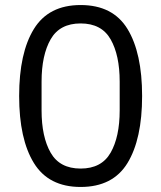

<svg xmlns="http://www.w3.org/2000/svg" viewBox="-20 -730 640 762"><path d="M300 12Q173 12 114.5 -83Q56 -178 56 -349Q56 -520 114.5 -615Q173 -710 300 -710Q428 -710 486 -615Q544 -520 544 -349Q544 -178 486 -83Q428 12 300 12ZM300 -61Q383 -61 419 -124Q455 -187 455 -292V-406Q455 -511 419 -574Q383 -637 300 -637Q217 -637 181 -574Q145 -511 145 -406V-292Q145 -187 181 -124Q217 -61 300 -61Z"/></svg>

Font: Lilex
Style: Regular
Weight: 400
Monospace: yes
Designer: Mike Abbink, Paul van der Laan, Pieter van Rosmalen, Mikhael Khrustik
Foundry: Mikhael Khrustik
Version: Version 2.510